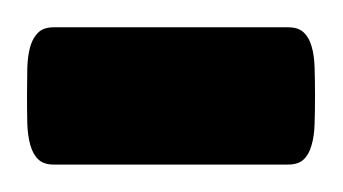

<svg xmlns="http://www.w3.org/2000/svg" viewBox="-49 -120 250 140"><path d="M180.7 -50.3Q180.7 -39.1 180.4 -30Q180.2 -21 178.2 -14.2Q176.3 -7.3 172.4 -3.7Q168.5 0 161.1 0H-9.8Q-17.1 0 -21 -3.7Q-24.9 -7.3 -26.9 -14.2Q-28.8 -21 -29.1 -30Q-29.3 -39.1 -29.3 -50.3Q-29.3 -61 -29.1 -70.3Q-28.8 -79.6 -26.9 -86.2Q-24.9 -92.8 -21 -96.4Q-17.1 -100.1 -9.8 -100.1H161.1Q168.5 -100.1 172.4 -96.4Q176.3 -92.8 178.2 -86.2Q180.2 -79.6 180.4 -70.3Q180.7 -61 180.7 -50.3Z"/></svg>

Font: Scheherazade
Style: Bold
Weight: 700
Version: Version 2.100 (build 932/914)